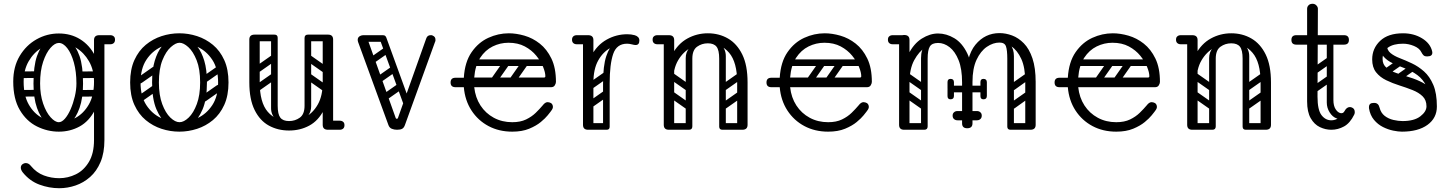

<svg xmlns="http://www.w3.org/2000/svg" viewBox="-20 -686 7646 1015"><path d="M293 309Q240 309 188.5 290Q137 271 100 225Q90 212 90 200Q90 189 99 182Q107 176 116 176Q132 176 144 192Q173 227 212 241.5Q251 256 293 256Q339 256 381 235.5Q423 215 450 170Q477 125 477 54V-474Q477 -500 505 -500Q532 -500 532 -474V54Q532 122 511.5 170.5Q491 219 456.5 249.5Q422 280 379.5 294.5Q337 309 293 309ZM291 10Q231 10 175.5 -17.5Q120 -45 85 -104Q50 -163 50 -255Q50 -333 84 -390Q118 -447 173 -478Q228 -509 291 -509Q355 -509 404.5 -478Q454 -447 483 -390Q512 -333 512 -255Q512 -163 481.5 -104Q451 -45 401 -17.5Q351 10 291 10ZM291 -40Q337 -40 379.5 -63Q422 -86 449.5 -133.5Q477 -181 477 -254Q477 -316 450.5 -362Q424 -408 382 -433.5Q340 -459 291 -459Q243 -459 200.5 -433.5Q158 -408 131.5 -362Q105 -316 105 -254Q105 -181 132 -133.5Q159 -86 202 -63Q245 -40 291 -40ZM478 -476Q478 -481 481 -486Q484 -491 488 -495Q490 -497 495.5 -498.5Q501 -500 512 -500H563Q575 -500 582 -493Q588 -488 588 -476Q588 -465 582 -459Q575 -452 563 -452H512Q491 -452 487 -459Q480 -463 478 -476ZM385 -193Q387 -210 402 -210L496 -211Q514 -209 514 -193Q514 -174 498 -176L403 -175Q396 -175 390.5 -179.5Q385 -184 385 -193ZM392 -291Q394 -308 409 -308L503 -309Q521 -307 521 -291Q521 -272 505 -274L410 -273Q403 -273 397.5 -277.5Q392 -282 392 -291ZM59 -193Q61 -212 76 -210L170 -211Q188 -209 188 -193Q188 -174 172 -176L77 -175Q70 -175 64.5 -179.5Q59 -184 59 -193ZM59 -291Q61 -310 76 -308L170 -309Q188 -307 188 -291Q188 -272 172 -274L77 -273Q70 -273 64.5 -277.5Q59 -282 59 -291ZM288 -6Q254 -8 224 -35.5Q194 -63 175.5 -115.5Q157 -168 157 -244Q157 -337 175.5 -389.5Q194 -442 224 -463.5Q254 -485 288 -485L291 -459Q270 -459 247 -433Q224 -407 208 -359.5Q192 -312 192 -245Q192 -185 208 -138.5Q224 -92 247.5 -66Q271 -40 291 -40ZM288 -6 291 -40Q307 -40 323.5 -59Q340 -78 353.5 -109Q367 -140 375.5 -176Q384 -212 384 -245Q384 -307 370.5 -355.5Q357 -404 335.5 -431.5Q314 -459 291 -459L288 -485Q322 -485 352 -463.5Q382 -442 400.5 -389.5Q419 -337 419 -244Q419 -168 400.5 -115.5Q382 -63 352 -35.5Q322 -8 288 -6Z M928 10Q880 10 834 -5Q788 -20 750.5 -51Q713 -82 690.5 -131.5Q668 -181 668 -250Q668 -319 690.5 -368.5Q713 -418 750.5 -449Q788 -480 834 -495Q880 -510 928 -510Q976 -510 1022 -495Q1068 -480 1105.5 -449Q1143 -418 1165.5 -368.5Q1188 -319 1188 -250Q1188 -181 1165.5 -131.5Q1143 -82 1105.5 -51Q1068 -20 1022 -5Q976 10 928 10ZM928 -40Q978 -40 1025 -62Q1072 -84 1102.5 -130.5Q1133 -177 1133 -250Q1133 -323 1102.5 -369.5Q1072 -416 1025 -438Q978 -460 928 -460Q879 -460 831.5 -438Q784 -416 753.5 -369.5Q723 -323 723 -250Q723 -177 753.5 -130.5Q784 -84 831.5 -62Q879 -40 928 -40ZM929 -4Q898 -4 864 -29Q830 -54 807 -108Q784 -162 784 -250Q784 -318 798 -364.5Q812 -411 834 -438.5Q856 -466 881.5 -478Q907 -490 929 -490V-460Q909 -460 883 -437Q857 -414 838.5 -367.5Q820 -321 820 -250Q820 -183 837.5 -136Q855 -89 880.5 -64.5Q906 -40 929 -40ZM929 -4V-40Q952 -40 977.5 -64.5Q1003 -89 1020.5 -136Q1038 -183 1038 -250Q1038 -321 1019.5 -367.5Q1001 -414 975.5 -437Q950 -460 929 -460V-490Q952 -490 977 -478Q1002 -466 1024 -438.5Q1046 -411 1060 -364.5Q1074 -318 1074 -250Q1074 -162 1051 -108Q1028 -54 994.5 -29Q961 -4 929 -4ZM731 -249Q716 -238 707 -252Q703 -257 702.5 -264Q702 -271 710 -277L787 -331Q802 -341 812 -327Q816 -321 815.5 -314.5Q815 -308 808 -303ZM733 -152Q718 -141 709 -155Q705 -160 704.5 -167Q704 -174 712 -180L789 -234Q804 -244 814 -230Q818 -224 817.5 -217.5Q817 -211 810 -206ZM1067 -249Q1052 -238 1043 -252Q1039 -257 1038.5 -264Q1038 -271 1046 -277L1123 -331Q1138 -341 1148 -327Q1152 -321 1151.5 -314.5Q1151 -308 1144 -303ZM1069 -152Q1054 -141 1045 -155Q1041 -160 1040.5 -167Q1040 -174 1048 -180L1125 -234Q1140 -244 1150 -230Q1154 -224 1153.5 -217.5Q1153 -211 1146 -206Z M1508 4Q1449 4 1401.5 -22Q1354 -48 1326 -104.5Q1298 -161 1298 -251H1353Q1353 -144 1395.5 -95Q1438 -46 1508 -46Q1554 -46 1594.5 -67.5Q1635 -89 1660.5 -134.5Q1686 -180 1686 -251H1721Q1721 -161 1692 -104.5Q1663 -48 1615 -22Q1567 4 1508 4ZM1326 -225Q1298 -225 1298 -251V-477Q1298 -503 1326 -503Q1353 -503 1353 -477V-251Q1353 -225 1326 -225ZM1714 0Q1686 0 1686 -26V-477Q1686 -503 1714 -503Q1741 -503 1741 -477V-26Q1741 0 1714 0ZM1691 -24Q1691 -29 1694 -34Q1697 -39 1701 -43Q1703 -45 1708.5 -46.5Q1714 -48 1725 -48H1776Q1788 -48 1795 -41Q1801 -36 1801 -24Q1801 -13 1795 -7Q1788 0 1776 0H1725Q1704 0 1700 -7Q1693 -11 1691 -24ZM1431 -503Q1448 -503 1448 -486V-124Q1448 -107 1431 -107Q1413 -107 1413 -123V-485Q1413 -503 1431 -503ZM1508 -46Q1540 -46 1565 -64Q1590 -82 1590 -127V-222H1625V-124Q1625 -94 1607 -72.5Q1589 -51 1559.5 -39Q1530 -27 1497 -27ZM1508 -46 1518 -27Q1469 -27 1441 -52Q1413 -77 1413 -114V-222H1448V-127Q1448 -82 1462 -64Q1476 -46 1508 -46ZM1730 -486Q1730 -468 1712 -468H1609Q1591 -468 1591 -486Q1591 -503 1610 -503H1713Q1730 -503 1730 -486ZM1446 -486Q1446 -468 1428 -468H1325Q1307 -468 1307 -486Q1307 -503 1326 -503H1429Q1446 -503 1446 -486ZM1715 -305Q1705 -292 1692 -301L1598 -367Q1584 -376 1595 -392Q1605 -405 1618 -396L1712 -330Q1717 -326 1718.5 -319.5Q1720 -313 1715 -305ZM1715 -207Q1705 -194 1692 -203L1598 -269Q1584 -278 1595 -294Q1605 -307 1618 -298L1712 -232Q1717 -228 1718.5 -221.5Q1720 -215 1715 -207ZM1608 -503Q1625 -503 1625 -486V-154Q1625 -137 1608 -137Q1590 -137 1590 -153V-485Q1590 -503 1608 -503ZM1704 -503Q1721 -503 1721 -486V-154Q1721 -137 1704 -137Q1686 -137 1686 -153V-485Q1686 -503 1704 -503ZM1355 -308Q1340 -297 1331 -311Q1327 -316 1326.5 -323Q1326 -330 1334 -336L1411 -390Q1426 -400 1436 -386Q1440 -380 1439.5 -373.5Q1439 -367 1432 -362ZM1355 -210Q1340 -199 1331 -213Q1327 -218 1326.5 -225Q1326 -232 1334 -238L1411 -292Q1426 -302 1436 -288Q1440 -282 1439.5 -275.5Q1439 -269 1432 -264Z M2079 0Q2063 0 2050.5 -5.5Q2038 -11 2033 -26L1873 -464Q1872 -467 1871.5 -470Q1871 -473 1871 -476Q1871 -492 1889 -498Q1897 -500 1900 -500Q1915 -500 1922 -482L2072 -62Q2073 -58 2078 -58Q2083 -58 2084 -63L2233 -482Q2239 -500 2256 -500Q2258 -500 2261 -500Q2264 -500 2267 -498Q2282 -492 2282 -477Q2282 -475 2282 -471.5Q2282 -468 2280 -465L2121 -26Q2116 -11 2106.5 -5.5Q2097 0 2079 0ZM1882 -482Q1882 -500 1900 -500H2004Q2022 -500 2022 -482Q2022 -465 2003 -465H1899Q1882 -465 1882 -482ZM2138 -116Q2122 -111 2116 -127L1989 -475Q1982 -492 1995 -496Q2016 -504 2022 -488L2149 -139Q2151 -132 2149 -125.5Q2147 -119 2138 -116ZM1956 -352Q1941 -341 1932 -355Q1928 -360 1927.5 -367Q1927 -374 1935 -380L2012 -434Q2027 -444 2037 -430Q2041 -424 2040.5 -417.5Q2040 -411 2033 -406ZM1994 -252Q1979 -241 1970 -255Q1966 -260 1965.5 -267Q1965 -274 1973 -280L2050 -334Q2065 -344 2075 -330Q2079 -324 2078.5 -317.5Q2078 -311 2071 -306ZM2024 -158Q2009 -147 2000 -161Q1996 -166 1995.5 -173Q1995 -180 2003 -186L2080 -240Q2095 -250 2105 -236Q2109 -230 2108.5 -223.5Q2108 -217 2101 -212Z M2688 10Q2618 10 2562.5 -19.5Q2507 -49 2472.5 -102Q2438 -155 2432 -225H2388Q2362 -225 2362 -250Q2362 -275 2388 -275H2432Q2437 -358 2473 -410Q2509 -462 2561.5 -486Q2614 -510 2670 -510Q2709 -510 2752.5 -497.5Q2796 -485 2833.5 -455.5Q2871 -426 2895 -376.5Q2919 -327 2919 -253Q2919 -245 2913 -235Q2907 -225 2893 -225H2487Q2493 -170 2520 -128.5Q2547 -87 2590.5 -63.5Q2634 -40 2688 -40Q2731 -40 2761 -54.5Q2791 -69 2812 -89.5Q2833 -110 2849 -129Q2855 -137 2861.5 -141.5Q2868 -146 2875 -146Q2879 -146 2884.5 -144.5Q2890 -143 2893 -141Q2903 -134 2903 -120Q2903 -114 2898 -106Q2893 -98 2875 -76Q2863 -61 2839 -41Q2815 -21 2777.5 -5.5Q2740 10 2688 10ZM2487 -276H2855Q2863 -276 2863 -283Q2863 -303 2851 -332.5Q2839 -362 2815 -391.5Q2791 -421 2754.5 -440.5Q2718 -460 2668 -460Q2624 -460 2584.5 -440.5Q2545 -421 2518.5 -380.5Q2492 -340 2487 -276ZM2773 -372H2876V-337H2773ZM2667 -366Q2680 -356 2671 -343L2605 -249Q2596 -235 2580 -246Q2567 -256 2576 -269L2642 -363Q2646 -368 2653 -369.5Q2660 -371 2667 -366ZM2765 -366Q2778 -356 2769 -343L2703 -249Q2694 -235 2678 -246Q2665 -256 2674 -269L2740 -363Q2744 -368 2751 -369.5Q2758 -371 2765 -366ZM2469 -259Q2469 -276 2486 -276H2818Q2835 -276 2835 -259Q2835 -241 2819 -241H2487Q2469 -241 2469 -259ZM2469 -355Q2469 -372 2486 -372H2818Q2835 -372 2835 -355Q2835 -337 2819 -337H2487Q2469 -337 2469 -355Z M3074 -240Q3074 -331 3105 -389.5Q3136 -448 3187 -476.5Q3238 -505 3296 -505Q3317 -505 3335 -500Q3346 -497 3353 -490Q3360 -483 3360 -472Q3360 -448 3340 -448Q3333 -448 3320 -451.5Q3307 -455 3295 -455Q3249 -455 3208.5 -433.5Q3168 -412 3142.5 -366.5Q3117 -321 3117 -249ZM3089 0Q3062 0 3062 -26V-474Q3062 -500 3089 -500Q3117 -500 3117 -474V-26Q3117 0 3089 0ZM3114 -476Q3114 -470 3110.5 -465.5Q3107 -461 3105 -459Q3102 -456 3096.5 -454Q3091 -452 3080 -452H3029Q3017 -452 3010 -459Q3004 -465 3004 -476Q3004 -487 3010 -493Q3017 -500 3029 -500H3080Q3091 -500 3097 -498.5Q3103 -497 3104 -495Q3108 -491 3111 -486Q3114 -481 3114 -476ZM3184 0Q3168 0 3168 -16V-245Q3168 -338 3185 -389Q3202 -440 3230 -460.5Q3258 -481 3292 -481L3295 -455Q3240 -455 3221.5 -400.5Q3203 -346 3203 -246V-16Q3203 0 3187 0ZM3071 -17Q3071 -35 3089 -35H3185Q3203 -35 3203 -17Q3203 0 3184 0H3088Q3071 0 3071 -17ZM3117 -221Q3102 -210 3093 -224Q3089 -229 3088.5 -236Q3088 -243 3096 -249L3173 -303Q3188 -313 3198 -299Q3202 -293 3201.5 -286.5Q3201 -280 3194 -275ZM3115 -122Q3100 -111 3091 -125Q3087 -130 3086.5 -137Q3086 -144 3094 -150L3171 -204Q3186 -214 3196 -200Q3200 -194 3199.5 -187.5Q3199 -181 3192 -176Z M3503 -250Q3503 -341 3533.5 -398Q3564 -455 3614 -482.5Q3664 -510 3722 -510Q3781 -510 3828.5 -482.5Q3876 -455 3904 -398Q3932 -341 3932 -250H3877Q3877 -357 3834.5 -407Q3792 -457 3722 -457Q3676 -457 3634 -435Q3592 -413 3565 -367.5Q3538 -322 3538 -250ZM3516 0Q3489 0 3489 -26V-474Q3489 -500 3516 -500Q3544 -500 3544 -474V-26Q3544 0 3516 0ZM3455 -452Q3443 -452 3436 -459Q3430 -465 3430 -476Q3430 -488 3436 -493Q3443 -500 3455 -500H3506Q3517 -500 3523 -498.5Q3529 -497 3530 -495Q3534 -491 3537 -486Q3540 -481 3540 -476Q3538 -463 3531 -459Q3527 -452 3506 -452ZM3904 0Q3877 0 3877 -26V-250Q3877 -276 3904 -276Q3932 -276 3932 -250V-26Q3932 0 3904 0ZM3799 0Q3782 0 3782 -17V-379Q3782 -396 3799 -396Q3817 -396 3817 -380V-18Q3817 0 3799 0ZM3722 -457Q3690 -457 3665 -439Q3640 -421 3640 -376V-281H3605V-379Q3605 -409 3623 -431Q3641 -453 3670.5 -464.5Q3700 -476 3733 -476ZM3722 -457 3712 -476Q3762 -476 3789.5 -451.5Q3817 -427 3817 -389V-281H3782V-376Q3782 -421 3768 -439Q3754 -457 3722 -457ZM3500 -17Q3500 -35 3518 -35H3621Q3639 -35 3639 -17Q3639 0 3620 0H3517Q3500 0 3500 -17ZM3784 -17Q3784 -35 3802 -35H3905Q3923 -35 3923 -17Q3923 0 3904 0H3801Q3784 0 3784 -17ZM3515 -198Q3525 -211 3538 -202L3632 -136Q3646 -127 3635 -111Q3625 -98 3612 -107L3518 -173Q3513 -177 3511.5 -184Q3510 -191 3515 -198ZM3515 -296Q3525 -309 3538 -300L3632 -234Q3646 -225 3635 -209Q3625 -196 3612 -205L3518 -271Q3513 -275 3511.5 -282Q3510 -289 3515 -296ZM3622 0Q3605 0 3605 -17V-349Q3605 -366 3622 -366Q3640 -366 3640 -350V-18Q3640 0 3622 0ZM3526 0Q3509 0 3509 -17V-349Q3509 -366 3526 -366Q3544 -366 3544 -350V-18Q3544 0 3526 0ZM3818 -211Q3803 -200 3794 -214Q3790 -219 3789.5 -226Q3789 -233 3797 -239L3874 -293Q3889 -303 3899 -289Q3903 -283 3902.5 -276.5Q3902 -270 3895 -265ZM3820 -114Q3805 -103 3796 -117Q3792 -122 3791.5 -129Q3791 -136 3799 -142L3876 -196Q3891 -206 3901 -192Q3905 -186 3904.5 -179.5Q3904 -173 3897 -168Z M4358 10Q4288 10 4232.5 -19.5Q4177 -49 4142.5 -102Q4108 -155 4102 -225H4058Q4032 -225 4032 -250Q4032 -275 4058 -275H4102Q4107 -358 4143 -410Q4179 -462 4231.5 -486Q4284 -510 4340 -510Q4379 -510 4422.5 -497.5Q4466 -485 4503.5 -455.5Q4541 -426 4565 -376.5Q4589 -327 4589 -253Q4589 -245 4583 -235Q4577 -225 4563 -225H4157Q4163 -170 4190 -128.5Q4217 -87 4260.5 -63.5Q4304 -40 4358 -40Q4401 -40 4431 -54.5Q4461 -69 4482 -89.5Q4503 -110 4519 -129Q4525 -137 4531.5 -141.5Q4538 -146 4545 -146Q4549 -146 4554.5 -144.5Q4560 -143 4563 -141Q4573 -134 4573 -120Q4573 -114 4568 -106Q4563 -98 4545 -76Q4533 -61 4509 -41Q4485 -21 4447.5 -5.5Q4410 10 4358 10ZM4157 -276H4525Q4533 -276 4533 -283Q4533 -303 4521 -332.5Q4509 -362 4485 -391.5Q4461 -421 4424.5 -440.5Q4388 -460 4338 -460Q4294 -460 4254.5 -440.5Q4215 -421 4188.5 -380.5Q4162 -340 4157 -276ZM4443 -372H4546V-337H4443ZM4337 -366Q4350 -356 4341 -343L4275 -249Q4266 -235 4250 -246Q4237 -256 4246 -269L4312 -363Q4316 -368 4323 -369.5Q4330 -371 4337 -366ZM4435 -366Q4448 -356 4439 -343L4373 -249Q4364 -235 4348 -246Q4335 -256 4344 -269L4410 -363Q4414 -368 4421 -369.5Q4428 -371 4435 -366ZM4139 -259Q4139 -276 4156 -276H4488Q4505 -276 4505 -259Q4505 -241 4489 -241H4157Q4139 -241 4139 -259ZM4139 -355Q4139 -372 4156 -372H4488Q4505 -372 4505 -355Q4505 -337 4489 -337H4157Q4139 -337 4139 -355Z M4753 -250Q4753 -341 4781.5 -398Q4810 -455 4853 -482Q4896 -509 4939 -509Q4983 -509 5025 -484Q5067 -459 5094 -402.5Q5121 -346 5121 -250H5066Q5066 -322 5047.5 -368Q5029 -414 5000 -436.5Q4971 -459 4939 -459Q4908 -459 4873 -436.5Q4838 -414 4813 -368Q4788 -322 4788 -250ZM4760 0Q4733 0 4733 -26V-475Q4733 -501 4760 -501Q4788 -501 4788 -475V-26Q4788 0 4760 0ZM5093 -8Q5066 -8 5066 -34V-274Q5066 -300 5093 -300Q5121 -300 5121 -274V-34Q5121 -8 5093 -8ZM5427 0Q5400 0 5400 -26V-256Q5400 -282 5427 -282Q5455 -282 5455 -256V-26Q5455 0 5427 0ZM5086 -252Q5086 -388 5136.5 -449.5Q5187 -511 5264 -511Q5297 -511 5330.5 -498.5Q5364 -486 5392.5 -457Q5421 -428 5438 -377.5Q5455 -327 5455 -252H5400Q5400 -329 5379 -374.5Q5358 -420 5327 -440.5Q5296 -461 5264 -461Q5230 -461 5197 -438.5Q5164 -416 5142.5 -370Q5121 -324 5121 -252ZM4784 -476Q4782 -463 4775 -459Q4771 -452 4750 -452H4699Q4687 -452 4680 -459Q4674 -465 4674 -476Q4674 -488 4680 -493Q4687 -500 4699 -500H4750Q4761 -500 4767 -498.5Q4773 -497 4774 -495Q4778 -491 4781 -486Q4784 -481 4784 -476ZM5318 -118Q5308 -133 5322 -142L5399 -196Q5414 -206 5423 -192Q5434 -177 5420 -168L5343 -113Q5337 -109 5330 -110Q5323 -111 5318 -118ZM5318 -216Q5308 -231 5322 -240L5399 -294Q5414 -304 5423 -290Q5434 -275 5420 -266L5343 -211Q5337 -207 5330 -208Q5323 -209 5318 -216ZM5322 0Q5305 0 5305 -17V-379Q5305 -396 5322 -396Q5340 -396 5340 -380V-18Q5340 0 5322 0ZM4939 -459Q4907 -459 4895.5 -440Q4884 -421 4884 -376V-281H4849V-379Q4849 -424 4871.5 -451Q4894 -478 4922 -478ZM5264 -461 5268 -479Q5340 -463 5340 -389V-281H5305V-376Q5305 -421 5298 -441Q5291 -461 5264 -461ZM4743 -17Q4743 -35 4761 -35H4864Q4882 -35 4882 -17Q4882 0 4863 0H4760Q4743 0 4743 -17ZM5307 -17Q5307 -35 5325 -35H5428Q5446 -35 5446 -17Q5446 0 5427 0H5324Q5307 0 5307 -17ZM5185 -215Q5185 -198 5168 -198H5014Q4997 -198 4997 -215Q4997 -233 5013 -233H5167Q5185 -233 5185 -215ZM5163 -178V-212Q5163 -221 5167 -225Q5171 -229 5180 -229Q5190 -229 5194 -225Q5197 -222 5197 -213V-179Q5197 -161 5179 -161Q5163 -161 5163 -178ZM5197 -251V-217Q5197 -208 5194 -205Q5190 -201 5180 -201Q5171 -201 5167 -205Q5163 -209 5163 -218V-252Q5163 -269 5179 -269Q5197 -269 5197 -251ZM4989 -178V-212Q4989 -221 4993 -225Q4997 -229 5006 -229Q5011 -229 5014.5 -228Q5018 -227 5020 -225Q5023 -222 5023 -213V-179Q5023 -161 5005 -161Q4989 -161 4989 -178ZM5023 -251V-217Q5023 -208 5020 -205Q5018 -203 5014.5 -202Q5011 -201 5006 -201Q4997 -201 4993 -205Q4989 -209 4989 -218V-252Q4989 -269 5005 -269Q5023 -269 5023 -251ZM4759 -198Q4769 -211 4782 -202L4876 -136Q4890 -127 4879 -111Q4869 -98 4856 -107L4762 -173Q4757 -177 4755.5 -184Q4754 -191 4759 -198ZM4759 -296Q4769 -309 4782 -300L4876 -234Q4890 -225 4879 -209Q4869 -196 4856 -205L4762 -271Q4757 -275 4755.5 -282Q4754 -289 4759 -296ZM4866 0Q4849 0 4849 -17V-349Q4849 -366 4866 -366Q4884 -366 4884 -350V-18Q4884 0 4866 0ZM4770 0Q4753 0 4753 -17V-349Q4753 -366 4770 -366Q4788 -366 4788 -350V-18Q4788 0 4770 0ZM5016 -75Q5016 -86 5023 -92Q5030 -99 5042 -99H5091Q5103 -99 5110 -93Q5117 -86 5117 -75Q5117 -63 5110 -56Q5103 -50 5091 -50H5042Q5030 -50 5023 -57Q5016 -63 5016 -75ZM5170 -75Q5170 -63 5163 -57Q5156 -50 5144 -50H5095Q5084 -50 5076 -56Q5069 -63 5069 -75Q5069 -86 5076 -93Q5084 -99 5095 -99H5144Q5156 -99 5163 -92Q5170 -86 5170 -75Z M5881 10Q5811 10 5755.5 -19.5Q5700 -49 5665.5 -102Q5631 -155 5625 -225H5581Q5555 -225 5555 -250Q5555 -275 5581 -275H5625Q5630 -358 5666 -410Q5702 -462 5754.5 -486Q5807 -510 5863 -510Q5902 -510 5945.5 -497.5Q5989 -485 6026.5 -455.5Q6064 -426 6088 -376.5Q6112 -327 6112 -253Q6112 -245 6106 -235Q6100 -225 6086 -225H5680Q5686 -170 5713 -128.5Q5740 -87 5783.5 -63.5Q5827 -40 5881 -40Q5924 -40 5954 -54.5Q5984 -69 6005 -89.5Q6026 -110 6042 -129Q6048 -137 6054.5 -141.5Q6061 -146 6068 -146Q6072 -146 6077.5 -144.5Q6083 -143 6086 -141Q6096 -134 6096 -120Q6096 -114 6091 -106Q6086 -98 6068 -76Q6056 -61 6032 -41Q6008 -21 5970.5 -5.5Q5933 10 5881 10ZM5680 -276H6048Q6056 -276 6056 -283Q6056 -303 6044 -332.5Q6032 -362 6008 -391.5Q5984 -421 5947.5 -440.5Q5911 -460 5861 -460Q5817 -460 5777.5 -440.5Q5738 -421 5711.5 -380.5Q5685 -340 5680 -276ZM5966 -372H6069V-337H5966ZM5860 -366Q5873 -356 5864 -343L5798 -249Q5789 -235 5773 -246Q5760 -256 5769 -269L5835 -363Q5839 -368 5846 -369.5Q5853 -371 5860 -366ZM5958 -366Q5971 -356 5962 -343L5896 -249Q5887 -235 5871 -246Q5858 -256 5867 -269L5933 -363Q5937 -368 5944 -369.5Q5951 -371 5958 -366ZM5662 -259Q5662 -276 5679 -276H6011Q6028 -276 6028 -259Q6028 -241 6012 -241H5680Q5662 -241 5662 -259ZM5662 -355Q5662 -372 5679 -372H6011Q6028 -372 6028 -355Q6028 -337 6012 -337H5680Q5662 -337 5662 -355Z M6270 -250Q6270 -341 6300.5 -398Q6331 -455 6381 -482.5Q6431 -510 6489 -510Q6548 -510 6595.5 -482.5Q6643 -455 6671 -398Q6699 -341 6699 -250H6644Q6644 -357 6601.5 -407Q6559 -457 6489 -457Q6443 -457 6401 -435Q6359 -413 6332 -367.5Q6305 -322 6305 -250ZM6283 0Q6256 0 6256 -26V-474Q6256 -500 6283 -500Q6311 -500 6311 -474V-26Q6311 0 6283 0ZM6222 -452Q6210 -452 6203 -459Q6197 -465 6197 -476Q6197 -488 6203 -493Q6210 -500 6222 -500H6273Q6284 -500 6290 -498.5Q6296 -497 6297 -495Q6301 -491 6304 -486Q6307 -481 6307 -476Q6305 -463 6298 -459Q6294 -452 6273 -452ZM6671 0Q6644 0 6644 -26V-250Q6644 -276 6671 -276Q6699 -276 6699 -250V-26Q6699 0 6671 0ZM6566 0Q6549 0 6549 -17V-379Q6549 -396 6566 -396Q6584 -396 6584 -380V-18Q6584 0 6566 0ZM6489 -457Q6457 -457 6432 -439Q6407 -421 6407 -376V-281H6372V-379Q6372 -409 6390 -431Q6408 -453 6437.5 -464.5Q6467 -476 6500 -476ZM6489 -457 6479 -476Q6529 -476 6556.5 -451.5Q6584 -427 6584 -389V-281H6549V-376Q6549 -421 6535 -439Q6521 -457 6489 -457ZM6267 -17Q6267 -35 6285 -35H6388Q6406 -35 6406 -17Q6406 0 6387 0H6284Q6267 0 6267 -17ZM6551 -17Q6551 -35 6569 -35H6672Q6690 -35 6690 -17Q6690 0 6671 0H6568Q6551 0 6551 -17ZM6282 -198Q6292 -211 6305 -202L6399 -136Q6413 -127 6402 -111Q6392 -98 6379 -107L6285 -173Q6280 -177 6278.5 -184Q6277 -191 6282 -198ZM6282 -296Q6292 -309 6305 -300L6399 -234Q6413 -225 6402 -209Q6392 -196 6379 -205L6285 -271Q6280 -275 6278.5 -282Q6277 -289 6282 -296ZM6389 0Q6372 0 6372 -17V-349Q6372 -366 6389 -366Q6407 -366 6407 -350V-18Q6407 0 6389 0ZM6293 0Q6276 0 6276 -17V-349Q6276 -366 6293 -366Q6311 -366 6311 -350V-18Q6311 0 6293 0ZM6585 -211Q6570 -200 6561 -214Q6557 -219 6556.5 -226Q6556 -233 6564 -239L6641 -293Q6656 -303 6666 -289Q6670 -283 6669.5 -276.5Q6669 -270 6662 -265ZM6587 -114Q6572 -103 6563 -117Q6559 -122 6558.5 -129Q6558 -136 6566 -142L6643 -196Q6658 -206 6668 -192Q6672 -186 6671.5 -179.5Q6671 -173 6664 -168Z M7018 0Q6987 0 6957.5 -14Q6928 -28 6909 -61Q6890 -94 6890 -150V-640Q6890 -650 6897.5 -658Q6905 -666 6919 -666Q6931 -666 6939 -657.5Q6947 -649 6947 -640Q6947 -572 6946.5 -516Q6946 -460 6946 -407.5Q6946 -355 6945.5 -299Q6945 -243 6945 -175Q6945 -105 6966 -77.5Q6987 -50 7018 -50Q7038 -50 7056.5 -62Q7075 -74 7088 -99Q7099 -120 7116 -120Q7120 -120 7126 -118Q7142 -112 7142 -93Q7142 -86 7139 -80Q7117 -35 7085 -17.5Q7053 0 7018 0ZM6833 -450Q6807 -450 6807 -475Q6807 -500 6833 -500H7085Q7111 -500 7111 -475Q7111 -450 7085 -450ZM7012 -485Q7029 -485 7029 -468V-154Q7029 -137 7012 -137Q6994 -137 6994 -153V-467Q6994 -485 7012 -485ZM7088 -99V-73Q7068 -52 7046 -60Q7024 -68 7009 -92Q6994 -116 6994 -144V-252H7029V-157Q7029 -127 7040.5 -109Q7052 -91 7066.5 -88Q7081 -85 7088 -99ZM6941 -299Q6926 -288 6917 -302Q6913 -307 6912.5 -314Q6912 -321 6920 -327L6997 -381Q7012 -391 7022 -377Q7026 -371 7025.5 -364.5Q7025 -358 7018 -353ZM6939 -200Q6924 -189 6915 -203Q6911 -208 6910.5 -215Q6910 -222 6918 -228L6995 -282Q7010 -292 7020 -278Q7024 -272 7023.5 -265.5Q7023 -259 7016 -254Z M7391 10Q7372 10 7345 4.5Q7318 -1 7291 -14.5Q7264 -28 7243.5 -52.5Q7223 -77 7217 -114Q7217 -116 7217 -117.5Q7217 -119 7217 -120Q7217 -142 7242 -142H7245Q7267 -142 7273 -117Q7280 -89 7300 -73.5Q7320 -58 7346 -52Q7372 -46 7395 -46Q7456 -46 7488.5 -71Q7521 -96 7521 -124Q7521 -157 7500.5 -177Q7480 -197 7447 -210Q7414 -223 7377.5 -234.5Q7341 -246 7308 -262Q7275 -278 7254.5 -304Q7234 -330 7234 -372Q7234 -430 7276 -470Q7318 -510 7397 -510Q7454 -510 7497.5 -483.5Q7541 -457 7551 -415Q7552 -413 7552 -408Q7552 -388 7527 -388H7522Q7511 -388 7505 -394Q7499 -400 7494 -410Q7484 -431 7455 -443Q7426 -455 7397 -455Q7346 -455 7317.5 -434.5Q7289 -414 7289 -374Q7289 -345 7309.5 -328Q7330 -311 7363 -299.5Q7396 -288 7432.5 -277Q7469 -266 7502 -248.5Q7535 -231 7555.5 -201.5Q7576 -172 7576 -123Q7576 -62 7526.5 -26Q7477 10 7391 10ZM7541 -123Q7541 -189 7522 -228Q7503 -267 7473 -289Q7443 -311 7409 -324Q7375 -337 7345 -350.5Q7315 -364 7296 -385Q7277 -406 7277 -445L7312 -447Q7312 -421 7331 -405.5Q7350 -390 7380 -378.5Q7410 -367 7444 -351Q7478 -335 7508 -308.5Q7538 -282 7557 -237.5Q7576 -193 7576 -123ZM7390 -363Q7396 -356 7394 -349.5Q7392 -343 7386 -339L7326 -297Q7311 -287 7300 -300Q7290 -313 7305 -325L7365 -367Q7379 -377 7390 -363ZM7461 -337Q7466 -330 7464.5 -323.5Q7463 -317 7456 -313L7396 -271Q7382 -261 7371 -274Q7360 -288 7376 -299L7436 -341Q7449 -351 7461 -337Z"/></svg>

Font: Nsibidi Libre Uzo
Style: Regular
Weight: 400
Designer: Oluwaseun Badejo
Version: Version 1.021